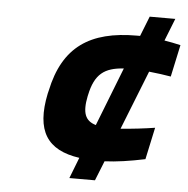

<svg xmlns="http://www.w3.org/2000/svg" viewBox="-50 -726 761 777"><g transform="rotate(5 330.5 -337.5)"><path d="M146 -343 143 -331C111 -177 161 -102 293 -83L260 2H364L396 -78C444 -80 498 -88 560 -101L588 -231C551 -225 493 -218 449 -215L544 -455C576 -452 609 -447 633 -443L661 -573C638 -578 616 -583 595 -586L631 -677H527L495 -596H482C292 -596 184 -524 146 -343ZM305 -335 306 -339C324 -426 363 -454 441 -459L348 -221C304 -234 291 -266 305 -335Z"/></g></svg>

Font: LT Wave Mono Black
Style: Italic
Weight: 900
Designer: Daniel Lyons
Version: Version 2.5 (Glyphs App)